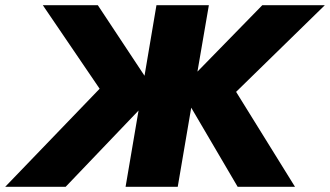

<svg xmlns="http://www.w3.org/2000/svg" viewBox="-57 -720 1272 740"><path d="M320 -700 500 -428 546 -700H748L704 -444L954 -700H1195L853 -366L1080 0H859L680 -305L628 0H427L477 -294L196 0H-37L327 -378L108 -700Z"/></svg>

Font: Jost* Heavy
Style: Italic
Weight: 800
Italic angle: -10°
Version: Version 3.7